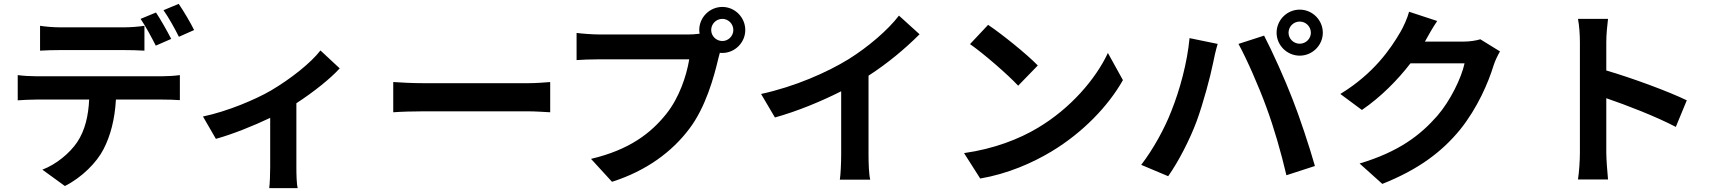

<svg xmlns="http://www.w3.org/2000/svg" viewBox="-20 -889 8910 997"><path d="M988 -733C971 -768 934 -831 908 -869L829 -836C856 -798 888 -740 909 -698ZM869 -687C850 -724 815 -787 790 -824L710 -791C737 -752 768 -693 789 -652ZM622 -629C657 -629 696 -628 730 -626V-755C696 -750 656 -747 622 -747H295C261 -747 220 -750 188 -755V-626C218 -628 261 -629 295 -629ZM168 -493C137 -493 102 -495 72 -499V-368C100 -370 139 -372 168 -372H443C439 -288 422 -213 381 -151C341 -92 271 -35 200 -8L317 77C406 32 483 -46 518 -115C554 -185 576 -269 582 -372H823C851 -372 889 -371 914 -369V-499C888 -495 844 -493 823 -493Z M1644 -627C1594 -562 1489 -479 1387 -419C1308 -373 1163 -311 1034 -284L1101 -168C1185 -191 1295 -235 1383 -277V-20C1383 15 1381 68 1378 88H1526C1520 68 1519 15 1519 -20V-353C1610 -412 1697 -482 1744 -534Z M2022 -306C2059 -309 2126 -311 2183 -311H2720C2762 -311 2813 -307 2837 -306V-463C2811 -461 2766 -457 2720 -457H2183C2131 -457 2058 -460 2022 -463Z M3731 -676C3699 -676 3673 -702 3673 -733C3673 -765 3699 -791 3731 -791C3762 -791 3788 -765 3788 -733C3788 -702 3762 -676 3731 -676ZM3093 -710C3060 -710 3003 -714 2974 -718V-577C3000 -579 3047 -581 3093 -581H3559C3545 -495 3507 -382 3441 -299C3360 -197 3248 -111 3049 -64L3158 55C3337 -2 3470 -101 3560 -221C3644 -332 3687 -487 3710 -585L3718 -615C3722 -614 3727 -614 3731 -614C3796 -614 3850 -668 3850 -733C3850 -799 3796 -853 3731 -853C3665 -853 3611 -799 3611 -733C3611 -726 3612 -720 3613 -714C3591 -711 3570 -710 3556 -710Z M4490 -496C4589 -560 4679 -635 4755 -711L4648 -808C4592 -734 4488 -645 4387 -582C4275 -513 4107 -439 3932 -401L4004 -279C4120 -311 4245 -363 4348 -415V-87C4348 -43 4345 20 4341 44H4499C4492 19 4490 -43 4490 -87Z M5111 -760 5017 -660C5090 -609 5215 -500 5267 -444L5369 -549C5311 -609 5181 -713 5111 -760ZM4986 -94 5070 38C5211 14 5340 -42 5441 -103C5602 -200 5735 -338 5811 -473L5733 -614C5670 -479 5539 -326 5369 -225C5272 -167 5142 -116 4986 -94Z M6671 -719C6671 -751 6697 -777 6729 -777C6761 -777 6787 -751 6787 -719C6787 -688 6761 -662 6729 -662C6697 -662 6671 -688 6671 -719ZM6609 -719C6609 -654 6663 -600 6729 -600C6795 -600 6849 -654 6849 -719C6849 -785 6795 -839 6729 -839C6663 -839 6609 -785 6609 -719ZM6062 -311C6028 -223 5969 -115 5906 -33L6046 26C6099 -49 6158 -163 6194 -260C6228 -353 6265 -491 6279 -561C6283 -583 6294 -632 6303 -661L6157 -691C6145 -564 6107 -423 6062 -311ZM6556 -332C6596 -224 6632 -98 6660 21L6808 -27C6780 -126 6727 -286 6691 -376C6654 -473 6585 -626 6544 -704L6411 -661C6453 -585 6518 -437 6556 -332Z M7667 -685C7644 -678 7611 -673 7580 -673H7379L7382 -678C7394 -700 7419 -745 7443 -780L7297 -828C7288 -794 7267 -748 7252 -723C7202 -637 7115 -508 6940 -401L7052 -318C7150 -385 7237 -473 7304 -560H7585C7569 -485 7511 -365 7443 -287C7356 -188 7245 -101 7040 -40L7158 66C7346 -9 7467 -100 7562 -216C7652 -328 7709 -461 7736 -550C7744 -575 7758 -603 7769 -622Z M8739 -368C8647 -413 8455 -484 8321 -523V-670C8321 -712 8326 -756 8330 -791H8174C8181 -756 8184 -706 8184 -670V-96C8184 -56 8180 4 8174 43H8330C8326 3 8321 -67 8321 -96V-379C8429 -342 8579 -284 8682 -230Z"/></svg>

Font: Noto Sans Mono CJK JP Bold
Style: Regular
Weight: 700
Designer: Ryoko NISHIZUKA (kana & ideographs); Paul D. Hunt (Latin, Greek & Cyrillic); Wenlong ZHANG (bopomofo); Sandoll Communica
Foundry: Adobe Systems Incorporated
Version: Version 1.004;PS 1.004;hotconv 1.0.82;makeotf.lib2.5.63406